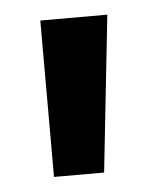

<svg xmlns="http://www.w3.org/2000/svg" viewBox="-33 -733 279 332"><g transform="rotate(-5 106.5 -567.5)"><path d="M48.3 -431.6V-703.1H164.6L135.3 -431.6Z"/></g></svg>

Font: Schibsted Grotesk SemiBold
Style: Regular
Weight: 600
Designer: Bakken & Baeck AS, Henrik Kongsvoll
Foundry: Schibsted ASA
Version: Version 1.100;gftools[0.9.25]